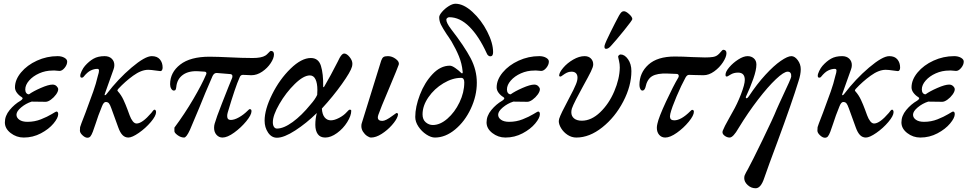

<svg xmlns="http://www.w3.org/2000/svg" viewBox="-20 -721 5179 1026"><path d="M6 -67Q6 -102 31.5 -133Q57 -164 90 -183Q108 -195 96 -202Q81 -211 70.5 -225Q60 -239 60 -254Q60 -295 92.5 -334Q125 -373 177.5 -397Q230 -421 288 -421Q309 -421 324 -412.5Q339 -404 339 -392Q339 -375 325.5 -358.5Q312 -342 298 -342Q292 -342 280 -343.5Q268 -345 261 -344Q223 -344 189.5 -329Q156 -314 135.5 -290.5Q115 -267 115 -243Q115 -231 120.5 -224Q126 -217 135 -217Q157 -233 198 -251Q239 -269 261 -269Q274 -269 282.5 -260.5Q291 -252 291 -244Q291 -232 279.5 -216Q268 -200 252 -188.5Q236 -177 224 -177Q174 -177 149 -178Q118 -168 93 -147Q68 -126 68 -108Q68 -92 83.5 -81Q99 -70 127 -70Q165 -70 199 -83.5Q233 -97 256 -111Q279 -125 281 -125Q291 -125 291 -111Q291 -91 266 -61Q241 -31 198.5 -8.5Q156 14 107 14Q68 14 37 -10Q6 -34 6 -67Z M407 -23Q407 -37 408 -41.5Q409 -46 415 -62Q429 -100 437 -119Q464 -192 478.5 -232.5Q493 -273 503 -316Q509 -334 509 -344Q509 -353 500 -353Q483 -353 465 -344.5Q447 -336 426 -310Q423 -306 417 -306Q409 -306 409 -315Q408 -324 416.5 -341.5Q425 -359 434 -369Q456 -394 480 -407.5Q504 -421 539 -421Q563 -421 577 -407.5Q591 -394 591 -373Q591 -362 587 -351L541 -222Q539 -216 539 -215Q539 -212 541 -212Q545 -212 550 -219Q611 -299 683 -360Q755 -421 791 -421Q820 -421 834.5 -403.5Q849 -386 849 -360Q849 -352 846 -346.5Q843 -341 837 -341Q831 -341 805 -345Q798 -346 789.5 -347Q781 -348 772 -348Q735 -348 691.5 -316.5Q648 -285 612 -246Q608 -241 607.5 -238.5Q607 -236 610 -233Q628 -213 640 -187Q652 -161 661 -136.5Q670 -112 673 -104Q680 -85 689.5 -73Q699 -61 710 -61Q740 -61 789 -118Q792 -122 797 -128.5Q802 -135 806 -135Q809 -135 811.5 -131.5Q814 -128 814 -122Q814 -102 786 -69Q758 -36 722 -11Q686 14 666 14Q648 14 635 1Q622 -12 612 -40L575 -142Q568 -162 562 -169Q556 -176 545 -176Q534 -176 525 -153Q504 -102 491 -60L476 -17Q469 1 463 8Q457 15 447 15Q435 15 421 2Q407 -11 407 -23Z M912 -21V-39Q967 -113 1013 -191.5Q1059 -270 1081 -322Q1083 -326 1083 -329Q1083 -337 1074 -338L1043 -340Q990 -344 958 -321.5Q926 -299 922 -256Q921 -247 918.5 -242Q916 -237 909 -237Q901 -237 895 -247Q889 -257 889 -271Q889 -334 943 -376Q997 -418 1100 -418Q1137 -418 1221 -414Q1242 -413 1270 -412Q1298 -411 1330 -411Q1377 -411 1398 -424Q1405 -428 1414.5 -438.5Q1424 -449 1427 -449Q1444 -449 1444 -430Q1444 -410 1426.5 -383.5Q1409 -357 1381 -338Q1353 -319 1323 -319Q1310 -319 1302 -320L1278 -321Q1265 -321 1260 -306Q1238 -258 1197 -120Q1194 -110 1194 -101Q1194 -80 1213 -80Q1232 -80 1257 -94Q1282 -108 1304 -130Q1312 -138 1314 -138Q1324 -138 1324 -127Q1324 -107 1296 -73Q1268 -39 1231.5 -12.5Q1195 14 1169 14Q1150 14 1137 -0.5Q1124 -15 1124 -38Q1124 -50 1127 -60Q1136 -92 1165.5 -167Q1195 -242 1201 -257L1221 -306Q1222 -309 1222 -314Q1222 -323 1212 -325L1139 -331H1137Q1124 -331 1116 -315Q1074 -219 1046 -148Q1003 -44 995 -27Q976 14 964 14Q946 14 928.5 1Q911 -12 912 -21Z M1394 -76Q1394 -136 1434 -216.5Q1474 -297 1532.5 -354Q1591 -411 1641 -411Q1682 -411 1695 -369Q1708 -327 1707 -259Q1707 -255 1709 -255Q1711 -255 1713 -259Q1747 -317 1784 -390L1795 -412Q1808 -435 1819 -435Q1833 -435 1848 -416.5Q1863 -398 1863 -381Q1863 -373 1861 -365Q1854 -338 1807 -272Q1760 -206 1700 -141Q1702 -109 1715 -93.5Q1728 -78 1748 -78Q1767 -78 1792 -91Q1817 -104 1832 -121Q1844 -135 1849 -135Q1857 -135 1857 -129Q1857 -103 1835.5 -68.5Q1814 -34 1781 -10Q1748 14 1718 14Q1691 14 1678 -4.5Q1665 -23 1665 -54Q1665 -87 1673 -117Q1618 -63 1558 -24Q1498 15 1460 15Q1431 15 1412.5 -12.5Q1394 -40 1394 -76ZM1639 -162Q1664 -190 1675 -214Q1676 -223 1676 -240Q1676 -276 1666 -297Q1656 -318 1636 -318Q1602 -318 1555 -272Q1508 -226 1473 -165.5Q1438 -105 1438 -68Q1438 -52 1444 -43Q1450 -34 1460 -34Q1496 -34 1544 -69Q1592 -104 1639 -162Z M1911 -47Q1911 -57 1913 -62L2017 -397Q2022 -411 2029 -416Q2036 -421 2053 -421Q2075 -421 2095 -406Q2115 -391 2111 -376Q2105 -358 2063 -258Q2010 -133 2002 -108Q1999 -99 1999 -94Q1999 -75 2023 -75Q2041 -75 2077 -102Q2086 -108 2091 -112Q2096 -116 2098 -117Q2107 -117 2107 -110Q2107 -108 2105 -100Q2098 -79 2074 -52Q2050 -25 2019.5 -5.5Q1989 14 1963 14Q1954 14 1941.5 5.5Q1929 -3 1920 -17Q1911 -31 1911 -47Z M2199 -96Q2199 -150 2224 -215Q2249 -280 2291.5 -325Q2334 -370 2384 -370Q2395 -370 2413 -357.5Q2431 -345 2445 -331Q2447 -329 2449 -329Q2454 -329 2452 -341Q2448 -382 2432.5 -420Q2417 -458 2393 -499Q2374 -529 2367 -538Q2346 -570 2336.5 -589Q2327 -608 2327 -629Q2327 -640 2342 -657.5Q2357 -675 2377.5 -688Q2398 -701 2414 -701Q2457 -701 2504.5 -657.5Q2552 -614 2583.5 -552.5Q2615 -491 2615 -442Q2615 -420 2600 -420Q2595 -420 2589.5 -424Q2584 -428 2581 -436Q2539 -528 2488 -578.5Q2437 -629 2381 -629Q2375 -629 2370 -625Q2365 -621 2365 -616Q2365 -599 2390 -566Q2462 -473 2495 -410Q2528 -347 2528 -279Q2528 -209 2496 -140.5Q2464 -72 2412 -29Q2360 14 2304 14Q2283 14 2258 -2.5Q2233 -19 2216 -44.5Q2199 -70 2199 -96ZM2461 -281Q2461 -305 2444 -305Q2398 -305 2349.5 -276Q2301 -247 2269.5 -201.5Q2238 -156 2238 -110Q2238 -82 2255 -67.5Q2272 -53 2293 -53Q2332 -53 2371 -87Q2410 -121 2435.5 -174Q2461 -227 2461 -281Z M2580 -67Q2580 -102 2605.5 -133Q2631 -164 2664 -183Q2682 -195 2670 -202Q2655 -211 2644.5 -225Q2634 -239 2634 -254Q2634 -295 2666.5 -334Q2699 -373 2751.5 -397Q2804 -421 2862 -421Q2883 -421 2898 -412.5Q2913 -404 2913 -392Q2913 -375 2899.5 -358.5Q2886 -342 2872 -342Q2866 -342 2854 -343.5Q2842 -345 2835 -344Q2797 -344 2763.5 -329Q2730 -314 2709.5 -290.5Q2689 -267 2689 -243Q2689 -231 2694.5 -224Q2700 -217 2709 -217Q2731 -233 2772 -251Q2813 -269 2835 -269Q2848 -269 2856.5 -260.5Q2865 -252 2865 -244Q2865 -232 2853.5 -216Q2842 -200 2826 -188.5Q2810 -177 2798 -177Q2748 -177 2723 -178Q2692 -168 2667 -147Q2642 -126 2642 -108Q2642 -92 2657.5 -81Q2673 -70 2701 -70Q2739 -70 2773 -83.5Q2807 -97 2830 -111Q2853 -125 2855 -125Q2865 -125 2865 -111Q2865 -91 2840 -61Q2815 -31 2772.5 -8.5Q2730 14 2681 14Q2642 14 2611 -10Q2580 -34 2580 -67Z M2966 -74Q2966 -78 2968 -86Q2976 -112 3019 -192Q3049 -248 3057 -269Q3066 -290 3066 -306Q3066 -321 3058 -329.5Q3050 -338 3034 -338Q3020 -338 3009 -332.5Q2998 -327 2988 -319.5Q2978 -312 2976 -312Q2968 -312 2968 -317Q2968 -333 2989.5 -358.5Q3011 -384 3043 -402.5Q3075 -421 3104 -421Q3125 -421 3137.5 -408.5Q3150 -396 3150 -377Q3150 -370 3147 -361Q3141 -343 3121 -306.5Q3101 -270 3094 -257Q3075 -223 3058 -189.5Q3041 -156 3036 -141Q3033 -131 3033 -121Q3033 -100 3048 -88Q3063 -76 3089 -76Q3140 -76 3187 -121Q3234 -166 3262.5 -233Q3291 -300 3292 -360Q3292 -379 3288 -395Q3284 -411 3283 -418Q3283 -422 3287.5 -426Q3292 -430 3296 -430Q3318 -430 3336 -404.5Q3354 -379 3354 -341Q3354 -262 3310.5 -178.5Q3267 -95 3198.5 -40.5Q3130 14 3060 14Q3035 14 3013.5 0Q2992 -14 2979 -35Q2966 -56 2966 -74ZM3210 -471Q3210 -477 3211 -479Q3216 -496 3242.5 -549.5Q3269 -603 3288 -638Q3295 -650 3300.5 -655.5Q3306 -661 3314 -661Q3325 -661 3342 -645.5Q3359 -630 3359 -619Q3359 -613 3314.5 -558Q3270 -503 3245 -476Q3231 -460 3219 -460Q3210 -460 3210 -471Z M3490 -38Q3490 -48 3493 -60Q3500 -94 3539 -178Q3578 -262 3605 -307Q3607 -310 3607 -316Q3607 -320 3604 -323Q3601 -326 3596 -326L3546 -328Q3492 -330 3465 -314Q3438 -298 3429 -254Q3427 -247 3423 -242Q3419 -237 3413 -237Q3406 -237 3401.5 -246Q3397 -255 3397 -267Q3397 -332 3445 -375.5Q3493 -419 3586 -419Q3628 -419 3679 -416L3747 -414Q3773 -414 3789 -416.5Q3805 -419 3815 -427Q3822 -432 3831.5 -443.5Q3841 -455 3844 -455Q3862 -455 3862 -437Q3862 -417 3843.5 -388.5Q3825 -360 3796.5 -339.5Q3768 -319 3739 -319L3694 -320Q3681 -321 3662 -321Q3651 -321 3643 -306Q3621 -266 3595.5 -206Q3570 -146 3562 -113Q3560 -103 3560 -99Q3560 -78 3583 -78Q3620 -78 3669 -127Q3676 -134 3678 -134Q3688 -134 3688 -124Q3688 -104 3660.5 -70.5Q3633 -37 3597 -11.5Q3561 14 3535 14Q3515 14 3502.5 -0.5Q3490 -15 3490 -38Z M3957 231Q3957 222 3959.5 215.5Q3962 209 3967 200Q3972 191 3976 184Q3997 146 4055 26.5Q4113 -93 4130 -136Q4135 -148 4143 -165Q4151 -182 4161 -204Q4207 -301 4208 -311Q4210 -338 4189 -338Q4169 -338 4126.5 -298Q4084 -258 4030.5 -188.5Q3977 -119 3927 -37Q3898 14 3879 14Q3864 14 3850.5 3Q3837 -8 3842 -22Q3850 -43 3875 -87Q3889 -111 3895 -123Q3919 -164 3939.5 -217Q3960 -270 3960 -294Q3960 -333 3924 -333Q3901 -333 3884 -322.5Q3867 -312 3865 -312Q3860 -312 3858.5 -314Q3857 -316 3857 -322Q3857 -338 3877 -361.5Q3897 -385 3925 -403Q3953 -421 3975 -421Q3995 -421 4008.5 -409Q4022 -397 4022 -376Q4022 -347 4005.5 -300Q3989 -253 3966 -204Q3965 -200 3966 -198Q3967 -196 3969 -196Q3975 -196 3982 -207Q4025 -272 4070 -321Q4115 -370 4152 -395.5Q4189 -421 4209 -421Q4227 -421 4243 -399.5Q4259 -378 4259 -351Q4259 -323 4247 -287Q4212 -173 4134 38Q4086 166 4064 230Q4046 285 4018 285Q3994 285 3975.5 268Q3957 251 3957 231Z M4348 -23Q4348 -37 4349 -41.5Q4350 -46 4356 -62Q4370 -100 4378 -119Q4405 -192 4419.5 -232.5Q4434 -273 4444 -316Q4450 -334 4450 -344Q4450 -353 4441 -353Q4424 -353 4406 -344.5Q4388 -336 4367 -310Q4364 -306 4358 -306Q4350 -306 4350 -315Q4349 -324 4357.5 -341.5Q4366 -359 4375 -369Q4397 -394 4421 -407.5Q4445 -421 4480 -421Q4504 -421 4518 -407.5Q4532 -394 4532 -373Q4532 -362 4528 -351L4482 -222Q4480 -216 4480 -215Q4480 -212 4482 -212Q4486 -212 4491 -219Q4552 -299 4624 -360Q4696 -421 4732 -421Q4761 -421 4775.5 -403.5Q4790 -386 4790 -360Q4790 -352 4787 -346.5Q4784 -341 4778 -341Q4772 -341 4746 -345Q4739 -346 4730.5 -347Q4722 -348 4713 -348Q4676 -348 4632.5 -316.5Q4589 -285 4553 -246Q4549 -241 4548.5 -238.5Q4548 -236 4551 -233Q4569 -213 4581 -187Q4593 -161 4602 -136.5Q4611 -112 4614 -104Q4621 -85 4630.5 -73Q4640 -61 4651 -61Q4681 -61 4730 -118Q4733 -122 4738 -128.5Q4743 -135 4747 -135Q4750 -135 4752.5 -131.5Q4755 -128 4755 -122Q4755 -102 4727 -69Q4699 -36 4663 -11Q4627 14 4607 14Q4589 14 4576 1Q4563 -12 4553 -40L4516 -142Q4509 -162 4503 -169Q4497 -176 4486 -176Q4475 -176 4466 -153Q4445 -102 4432 -60L4417 -17Q4410 1 4404 8Q4398 15 4388 15Q4376 15 4362 2Q4348 -11 4348 -23Z M4797 -67Q4797 -102 4822.5 -133Q4848 -164 4881 -183Q4899 -195 4887 -202Q4872 -211 4861.5 -225Q4851 -239 4851 -254Q4851 -295 4883.5 -334Q4916 -373 4968.5 -397Q5021 -421 5079 -421Q5100 -421 5115 -412.5Q5130 -404 5130 -392Q5130 -375 5116.5 -358.5Q5103 -342 5089 -342Q5083 -342 5071 -343.5Q5059 -345 5052 -344Q5014 -344 4980.5 -329Q4947 -314 4926.5 -290.5Q4906 -267 4906 -243Q4906 -231 4911.5 -224Q4917 -217 4926 -217Q4948 -233 4989 -251Q5030 -269 5052 -269Q5065 -269 5073.5 -260.5Q5082 -252 5082 -244Q5082 -232 5070.5 -216Q5059 -200 5043 -188.5Q5027 -177 5015 -177Q4965 -177 4940 -178Q4909 -168 4884 -147Q4859 -126 4859 -108Q4859 -92 4874.5 -81Q4890 -70 4918 -70Q4956 -70 4990 -83.5Q5024 -97 5047 -111Q5070 -125 5072 -125Q5082 -125 5082 -111Q5082 -91 5057 -61Q5032 -31 4989.5 -8.5Q4947 14 4898 14Q4859 14 4828 -10Q4797 -34 4797 -67Z"/></svg>

Font: EB Garamond Medium
Style: Italic
Weight: 500
Italic angle: -17.2°
Designer: Georg Duffner and Octavio Pardo
Foundry: Georg Duffner
Version: Version 1.000